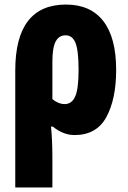

<svg xmlns="http://www.w3.org/2000/svg" viewBox="-20 -583 562 843"><path d="M307 10Q258 10 212 -27H204Q210 34 210 107V240H47V-273Q47 -563 270 -563Q377 -563 433.5 -490.5Q490 -418 490 -276Q490 -148 447 -69Q404 10 307 10ZM210 -312V-148Q221 -138 235.5 -132Q250 -126 264 -126Q295 -126 310 -159Q325 -192 325 -276Q325 -361 311.5 -394.5Q298 -428 268 -428Q239 -428 224.5 -401Q210 -374 210 -312Z"/></svg>

Font: Noto Sans UI CondBlack
Style: Regular
Weight: 900
Width: 3
Designer: Monotype Design Team
Foundry: Monotype Imaging Inc.
Version: Version 1.001